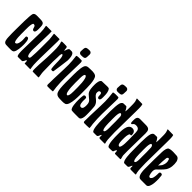

<svg xmlns="http://www.w3.org/2000/svg" viewBox="117 -1607 2497 2497"><g transform="rotate(45 1365.0 -358.5)"><path d="M16 -236C16 -188 15 -141 18 -93C20 -59 22 -6 66 -3C97 -1 129 -1 160 -1C174 -1 190 -4 200 -14C225 -40 229 -124 229 -160C229 -184 230 -271 197 -271C186 -271 174 -268 174 -255C174 -237 177 -219 177 -200C177 -176 172 -104 135 -104C104 -104 108 -256 108 -282C108 -308 102 -440 129 -448H134C177 -448 155 -382 194 -382C223 -382 222 -430 222 -450C222 -549 214 -554 119 -554C90 -554 41 -562 29 -527C16 -488 16 -288 16 -236Z M513 0 515 -2C513 -25 507 -48 506 -72C504 -110 504 -149 504 -187C504 -295 511 -404 511 -512C511 -523 510 -534 509 -545L507 -547H411L406 -542C406 -540 417 -466 417 -449C417 -342 420 -231 411 -125C410 -111 406 -95 389 -95C355 -95 357 -191 357 -216C357 -309 364 -403 364 -496C364 -512 364 -527 363 -543L360 -547H264L260 -542C268 -506 272 -469 272 -432C272 -321 265 -211 265 -100C265 -85 265 0 287 0H360C376 0 389 -36 395 -48L400 -50L404 -48C410 -39 409 -25 409 -15V-5L413 -1Z M551 -56C551 -48 549 -1 561 -1L663 0L666 -2C666 -4 667 -7 667 -10C667 -27 656 -67 656 -96C656 -157 653 -218 653 -279C653 -303 656 -327 656 -351C656 -365 653 -433 671 -433C698 -433 698 -333 698 -312C698 -294 699 -195 711 -190C716 -188 722 -187 727 -187C735 -187 744 -189 747 -197C749 -202 778 -415 778 -424C778 -459 779 -546 729 -546H699C675 -546 667 -504 661 -487L658 -485L655 -486C651 -497 652 -515 650 -527C648 -538 645 -545 633 -546C609 -548 584 -547 559 -547C551 -547 549 -545 545 -537C570 -478 563 -391 563 -328C563 -237 551 -146 551 -56Z M892 -719C812 -719 818 -707 814 -630C814 -611 830 -596 849 -596C931 -596 923 -606 926 -683C927 -702 911 -719 892 -719ZM826 -394C826 -278 817 -163 817 -47C817 -31 811 -1 834 -1C862 -1 893 0 921 -3C924 -3 927 -5 927 -8C927 -29 921 -51 919 -72C913 -131 912 -192 912 -251C912 -333 918 -414 918 -496C918 -509 923 -554 904 -554C890 -554 814 -559 814 -544C814 -541 815 -538 815 -535C821 -487 826 -442 826 -394Z M1117 -224C1117 -203 1121 -101 1091 -101C1047 -101 1054 -309 1054 -343C1054 -362 1050 -453 1076 -453C1122 -453 1117 -258 1117 -224ZM1101 2C1119 2 1141 1 1155 -4C1217 -26 1208 -229 1208 -287C1208 -340 1213 -508 1167 -539C1153 -549 1127 -554 1110 -554C1084 -554 1058 -554 1032 -552C1007 -550 990 -540 981 -516C961 -465 963 -357 963 -300C963 -235 961 -168 967 -104C978 0 1010 2 1101 2Z M1239 -159C1239 -128 1240 -13 1277 -3C1292 1 1383 0 1406 0C1462 0 1452 -107 1452 -144C1452 -175 1449 -207 1447 -239C1442 -330 1342 -338 1342 -399C1342 -418 1344 -438 1368 -438C1414 -438 1370 -356 1417 -356C1448 -356 1442 -411 1442 -431C1442 -468 1440 -513 1416 -543C1410 -550 1395 -551 1383 -551C1365 -551 1284 -549 1282 -548C1252 -537 1248 -478 1248 -451C1248 -408 1248 -343 1280 -310C1326 -263 1364 -262 1364 -187C1364 -163 1364 -116 1329 -116C1292 -116 1292 -181 1292 -208C1292 -239 1302 -262 1261 -262C1257 -262 1246 -252 1245 -248C1240 -220 1239 -188 1239 -159Z M1566 -719C1486 -719 1492 -707 1488 -630C1488 -611 1504 -596 1523 -596C1605 -596 1597 -606 1600 -683C1601 -702 1585 -719 1566 -719ZM1500 -394C1500 -278 1491 -163 1491 -47C1491 -31 1485 -1 1508 -1C1536 -1 1567 0 1595 -3C1598 -3 1601 -5 1601 -8C1601 -29 1595 -51 1593 -72C1587 -131 1586 -192 1586 -251C1586 -333 1592 -414 1592 -496C1592 -509 1597 -554 1578 -554C1564 -554 1488 -559 1488 -544C1488 -541 1489 -538 1489 -535C1495 -487 1500 -442 1500 -394Z M1757 -107C1727 -107 1729 -239 1729 -263C1729 -287 1722 -427 1752 -427C1770 -427 1777 -404 1778 -390C1782 -335 1780 -279 1780 -225C1780 -204 1787 -107 1757 -107ZM1774 -487C1774 -497 1747 -543 1736 -544C1731 -545 1727 -544 1722 -544C1710 -544 1699 -544 1687 -543C1667 -541 1655 -519 1650 -502C1631 -434 1638 -265 1638 -186C1638 -157 1639 0 1680 0H1732C1761 0 1759 -41 1776 -53C1777 -54 1778 -53 1777 -52C1779 -48 1779 -43 1779 -39C1779 -18 1773 0 1801 0H1880C1884 0 1887 -3 1887 -7C1887 -14 1882 -20 1881 -27C1876 -52 1873 -78 1873 -104C1873 -135 1870 -167 1870 -199C1870 -326 1875 -453 1875 -580C1875 -608 1878 -685 1868 -708L1863 -711C1832 -711 1801 -713 1770 -713H1766C1764 -712 1764 -710 1764 -708C1764 -708 1775 -677 1776 -671C1782 -641 1781 -606 1781 -576C1781 -557 1783 -500 1775 -486Z M2057 -51C2072 -48 2055 -1 2076 -1H2166C2172 -1 2173 -3 2173 -8C2173 -24 2162 -46 2161 -64C2160 -91 2160 -117 2160 -144C2160 -252 2165 -361 2165 -469C2165 -525 2153 -550 2094 -551C2057 -552 2021 -552 1984 -552C1935 -552 1932 -515 1932 -474C1932 -462 1932 -441 1937 -431C1939 -429 1944 -427 1947 -427C1964 -427 1958 -458 2006 -458C2052 -458 2066 -432 2067 -390C2068 -356 2069 -322 2069 -288C2069 -260 2077 -108 2042 -108C2006 -108 2010 -192 2010 -218C2010 -246 2010 -297 2029 -318H2047L2053 -322C2054 -326 2054 -330 2054 -334C2054 -370 2036 -398 1997 -398C1910 -398 1918 -256 1918 -197C1918 -154 1918 -34 1949 -4C1952 -1 1974 -1 1979 -1C2058 -1 2019 -6 2054 -50Z M2324 -107C2294 -107 2296 -239 2296 -263C2296 -287 2289 -427 2319 -427C2337 -427 2344 -404 2345 -390C2349 -335 2347 -279 2347 -225C2347 -204 2354 -107 2324 -107ZM2341 -487C2341 -497 2314 -543 2303 -544C2298 -545 2294 -544 2289 -544C2277 -544 2266 -544 2254 -543C2234 -541 2222 -519 2217 -502C2198 -434 2205 -265 2205 -186C2205 -157 2206 0 2247 0H2299C2328 0 2326 -41 2343 -53C2344 -54 2345 -53 2344 -52C2346 -48 2346 -43 2346 -39C2346 -18 2340 0 2368 0H2447C2451 0 2454 -3 2454 -7C2454 -14 2449 -20 2448 -27C2443 -52 2440 -78 2440 -104C2440 -135 2437 -167 2437 -199C2437 -326 2442 -453 2442 -580C2442 -608 2445 -685 2435 -708L2430 -711C2399 -711 2368 -713 2337 -713H2333C2331 -712 2331 -710 2331 -708C2331 -708 2342 -677 2343 -671C2349 -641 2348 -606 2348 -576C2348 -557 2350 -500 2342 -486Z M2610 -333C2603 -320 2590 -310 2583 -299C2576 -289 2573 -289 2576 -303C2576 -340 2579 -385 2583 -426C2583 -436 2586 -443 2593 -449C2593 -453 2596 -453 2596 -453C2610 -456 2617 -453 2620 -439C2634 -402 2627 -368 2610 -333ZM2521 -6C2528 -3 2535 0 2549 0H2648C2716 0 2706 -187 2699 -224C2699 -241 2688 -248 2675 -248H2668C2658 -245 2651 -238 2651 -228C2651 -197 2651 -146 2634 -119C2627 -108 2618 -103 2609 -103C2599 -103 2590 -112 2586 -129C2576 -156 2569 -214 2593 -235C2624 -265 2661 -299 2685 -333C2716 -381 2719 -443 2709 -497C2702 -524 2685 -552 2651 -552C2638 -553 2615 -555 2591 -555C2556 -555 2518 -551 2508 -535C2487 -504 2487 -453 2487 -419C2484 -371 2484 -279 2484 -136C2484 -102 2487 -30 2521 -6Z"/></g></svg>

Font: DisSenso
Style: Regular
Weight: 400
Version: Version 1.150